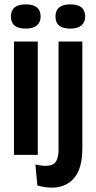

<svg xmlns="http://www.w3.org/2000/svg" viewBox="-20 -709 440 879"><path d="M44 0V-519H153V0ZM98 -578Q30 -578 30 -633Q30 -689 98 -689Q166 -689 166 -633Q166 -607 148.5 -592.5Q131 -578 98 -578ZM217 150Q185 150 151 140L142 44Q198 57 223 43Q248 29 248 -25V-519H357V-31Q357 63 319 106.5Q281 150 217 150ZM302 -578Q234 -578 234 -633Q234 -689 302 -689Q370 -689 370 -633Q370 -607 352.5 -592.5Q335 -578 302 -578Z"/></svg>

Font: Bricolage Grotesque 48pt Medium
Style: Regular
Weight: 500
Designer: Mathieu Triay
Foundry: Atelier Triay
Version: Version 1.000; ttfautohint (v1.8.4.7-5d5b);gftools[0.9.32]